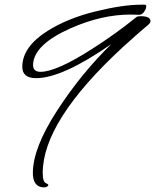

<svg xmlns="http://www.w3.org/2000/svg" viewBox="-20 -646 661 818"><path d="M134 -313Q75 -313 75 -361Q75 -446 182 -514Q268 -568 385.5 -597Q503 -626 581 -626Q589 -626 597 -626Q604 -626 603 -616.5Q602 -607 593 -594.5Q584 -582 570.5 -583Q557 -584 537 -584Q413 -584 282 -526Q126 -457 121 -373Q119 -340 153 -340Q220 -340 373 -438Q472 -501 561 -573Q565 -577 579 -577Q621 -577 621 -556Q621 -548 612 -541Q560 -497 502 -444Q162 -130 162 91Q162 130 177 135Q192 141 182 148Q178 152 171.5 152Q165 152 161 152Q120 147 120 91Q120 -15 222.5 -173.5Q325 -332 454 -458Q245 -313 134 -313Z"/></svg>

Font: Alex Brush
Style: Regular
Weight: 400
Designer: Robert E. Leuschke
Foundry: Robert E. Leuschke
Version: Version 1.003